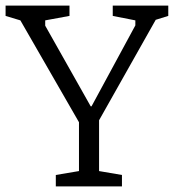

<svg xmlns="http://www.w3.org/2000/svg" viewBox="-23 -668 623 688"><path d="M177 0V-41L260 -55V-230L50 -595L-3 -611V-648H226V-611L139 -595V-576L302 -287H305L462 -577V-595L381 -611V-648H580V-611L535 -597L332 -237V-55L414 -41V0Z"/></svg>

Font: Faustina Light
Style: Regular
Weight: 300
Designer: Alfonso Garcia
Foundry: http://www.omnibus-type.com
Version: Version 1.200